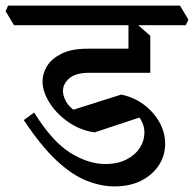

<svg xmlns="http://www.w3.org/2000/svg" viewBox="-50 -628 693 686"><path d="M359 38Q311 38 259 17.5Q207 -3 151.5 -55Q96 -107 35 -199L72 -226Q136 -123 200.5 -82.5Q265 -42 326 -42Q371 -42 402.5 -58.5Q434 -75 450 -100.5Q466 -126 466 -154.5Q466 -183 448 -208L288 -155Q238 -162 195.5 -191Q153 -220 127.5 -260Q102 -300 102 -338Q102 -366 118.5 -392.5Q135 -419 170.5 -436.5Q206 -454 263 -454H413L487 -368H270Q221 -368 198 -348.5Q175 -329 175 -303Q175 -287 184 -269Q193 -251 212 -236L383 -290Q428 -281 463.5 -254.5Q499 -228 519.5 -191.5Q540 -155 540 -114Q540 -72 517.5 -37.5Q495 -3 454.5 17.5Q414 38 359 38ZM0 -538 -30 -588 -21 -608H593L623 -558L614 -538ZM487 -368 409 -379V-562L429 -551L487 -500Z"/></svg>

Font: Eczar
Style: Regular
Weight: 400
Designer: Vaibhav Singh
Foundry: Rosetta Type Foundry
Version: Version 2.000